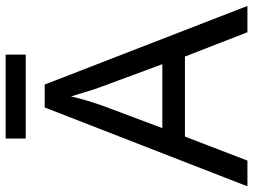

<svg xmlns="http://www.w3.org/2000/svg" viewBox="-128 -767 895 679"><g transform="rotate(-90 319.5 -427.5)"><path d="M545 0 459 -221H176L91 0H0L279 -717H360L638 0ZM352 -517Q349 -525 342 -546Q335 -567 328.5 -589.5Q322 -612 318 -624Q311 -593 302 -563.5Q293 -534 287 -517L206 -301H432ZM466 -855V-784H169V-855Z"/></g></svg>

Font: Noto Sans Siddham
Style: Regular
Weight: 400
Designer: Monotype Design Team
Foundry: Monotype Imaging Inc.
Version: Version 2.004; ttfautohint (v1.8.4.7-5d5b)